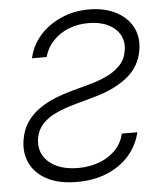

<svg xmlns="http://www.w3.org/2000/svg" viewBox="-53 -784 704 843"><g transform="rotate(-5 299.0 -363.0)"><path d="M167 -545.9H102.5Q114.7 -601.1 152.3 -644.3Q189.9 -687.5 246.6 -712.6Q303.2 -737.8 370.1 -737.8Q437.5 -737.8 487.3 -712.6Q537.1 -687.5 561 -642.8Q585 -598.1 575.2 -539.6Q563.5 -469.7 508.8 -424.6Q454.1 -379.4 364.7 -354L273.4 -328.6Q226.1 -315.4 189 -298.3Q151.9 -281.2 128.7 -256.3Q105.5 -231.4 98.6 -194.3Q91.8 -150.4 110.6 -117.7Q129.4 -85 168.9 -66.7Q208.5 -48.3 262.7 -48.3Q312 -48.3 354.5 -63.7Q397 -79.1 426.8 -108.9Q456.5 -138.7 466.8 -182.1H535.2Q521.5 -124.5 483.2 -80.6Q444.8 -36.6 386 -12.2Q327.1 12.2 252.9 12.2Q174.3 12.2 122.1 -14.9Q69.8 -42 47.4 -88.6Q24.9 -135.3 34.7 -192.9Q42 -238.3 64.9 -271Q87.9 -303.7 120.6 -326.2Q153.3 -348.6 190.7 -363.5Q228 -378.4 264.2 -388.2L344.7 -410.2Q381.8 -419.9 417.7 -436.3Q453.6 -452.6 479.2 -478.5Q504.9 -504.4 510.7 -542.5Q518.1 -581.5 501.5 -612.3Q484.9 -643.1 449.2 -660.6Q413.6 -678.2 362.3 -678.2Q314.5 -678.2 274.2 -661.9Q233.9 -645.5 206.1 -616Q178.2 -586.4 167 -545.9Z"/></g></svg>

Font: Inter Tight Light
Style: Italic
Weight: 300
Italic angle: -9.39999°
Designer: Rasmus Andersson
Foundry: rsms
Version: Version 3.004